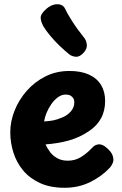

<svg xmlns="http://www.w3.org/2000/svg" viewBox="-20 -891 583 915"><path d="M288.2 3.9Q219.2 3.9 170 -18.9Q120.8 -41.7 89.6 -79.6Q58.4 -117.4 43.7 -164.7Q29 -212 29 -260Q29 -312.6 49.5 -364.1Q70 -415.7 107.7 -458.4Q145.3 -501.2 196.8 -527Q248.3 -552.8 311.1 -552.8Q366.6 -552.8 404.5 -535.3Q442.4 -517.8 461.7 -485.8Q481 -453.9 481 -410Q481 -362.6 461.2 -326.6Q441.3 -290.7 404.1 -266.1Q359.3 -235.8 308.2 -221.5Q257 -207.2 197.3 -202.9Q206.1 -182.4 219.8 -164.9Q233.6 -147.4 254.3 -136.3Q275 -125.2 303.1 -125.2Q337.8 -125.2 365.7 -142.4Q393.6 -159.7 415.4 -183Q426.9 -195.7 435.9 -199.4Q445 -203.2 452 -203.2Q465.6 -203.2 479.8 -193.3Q494.1 -183.4 505.6 -169.2Q517 -154.9 519.3 -139.8Q522.7 -125.6 516.2 -111.8Q509.7 -98.1 502.7 -91.1Q465.7 -51.1 410.3 -23.6Q355 3.9 288.2 3.9ZM190.2 -312.1Q217 -314.1 234.3 -317.4Q251.6 -320.8 276.1 -331.1Q299.8 -340.2 317 -359.3Q334.2 -378.3 334.2 -404Q334.2 -414.1 329.7 -422.1Q325.1 -430.1 316.1 -435.3Q307.1 -440.4 293.3 -440.4Q273.8 -440.4 256.1 -427.6Q238.3 -414.7 224.7 -395Q211 -375.3 201.9 -353.3Q192.9 -331.2 190.2 -312.1ZM377.2 -638.4Q358.9 -618.7 340.7 -620.5Q322.4 -622.3 309.9 -632.2Q288.8 -648.9 264.1 -672.7Q239.4 -696.4 218.7 -721.5Q197.9 -746.6 187.1 -765Q174.8 -787.1 173.9 -805.7Q173 -824.3 200.2 -848.3Q225.9 -871 253.3 -870.8Q280.7 -870.7 290.7 -848.2Q299.3 -828.7 323.5 -790.6Q347.7 -752.4 380.3 -712.1Q392.1 -697.8 393.8 -677.4Q395.4 -657 377.2 -638.4Z"/></svg>

Font: Playpen Sans Deva
Style: Regular
Weight: 400
Designer: Pooja Saxena, Gunjan Panchal, Laura Meseguer, Veronika Burian, José Scaglione
Foundry: TypeTogether
Version: Version 2.000